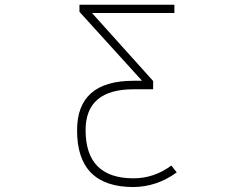

<svg xmlns="http://www.w3.org/2000/svg" viewBox="-20 -544 1040 794"><path d="M567.4 -210 308.6 -495.1V-524.4H701.2V-490.2H360.4L613.3 -209V-174.8H532.2Q334 -174.8 334 -5.9Q334 193.4 532.2 193.4Q617.2 193.4 688.5 140.6L710.9 168.9Q628.9 228.5 532.2 229.5Q297.9 229.5 298.8 -5.9Q298.8 -210 532.2 -210Z"/></svg>

Font: GenEi Gothic M ExtraLight
Style: Regular
Weight: 200
Designer: o_tamon (Modified); [Source Han Sans]
Ryoko NISHIZUKA  (kana & ideographs); Paul D. Hunt (Latin, Greek & Cyrillic); Wenl
Version: Version 1.1a;Original Version 1.004